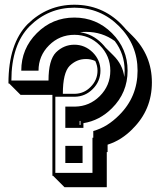

<svg xmlns="http://www.w3.org/2000/svg" viewBox="-20 -717 670 798"><path d="M311 -197.8H314.5V-214.4H311ZM337.9 -584.5Q324.7 -584.5 312.5 -583Q364.7 -575.7 402.8 -537.1Q407.2 -532.7 411.1 -528.3Q415 -523.9 418.9 -519L450.7 -487.3Q490.2 -448.7 496.6 -397Q498 -410.2 498 -423.3Q498 -492.7 457 -546.4Q404.8 -584.5 337.9 -584.5ZM269.5 -443.4Q241.2 -414.6 241.2 -327.1H291.5Q310.1 -327.6 326.2 -334.5Q342.3 -341.3 356.4 -355.5Q385.3 -384.3 385.3 -423.3Q385.3 -443.8 376 -463.4Q357.9 -471.7 337.9 -471.7Q317.4 -471.7 300.8 -464.6Q284.2 -457.5 269.5 -443.4ZM18.1 -370.1H15.1Q15.1 -454.1 35.2 -515.1Q55.2 -576.2 94.7 -616.7Q176.8 -697.3 289.1 -697.3Q403.3 -697.3 483.4 -617.2Q488.8 -611.8 493.7 -606.2Q498.5 -600.6 503.4 -595.2L531.2 -567.4Q611.3 -487.3 611.3 -374.5Q611.3 -260.3 530.8 -181.2H531.2Q507.8 -157.7 482.7 -141.6Q457.5 -125.5 427.2 -115.7V-85H423.8V61H248L200.7 13.7H197.8V-322.8H65.4ZM251.5 -39.6V-110.8H323.2V-39.6ZM251.5 -185.5V-273.9H292Q351.6 -274.9 394.5 -317.4Q438.5 -361.3 438.5 -423.3Q438.5 -484.9 394.8 -528.6Q351.1 -572.3 289.1 -572.3Q227.5 -572.3 183.8 -528.6Q140.1 -484.9 140.1 -423.3H68.4Q68.4 -514.6 133.1 -579.3Q197.8 -644 289.1 -644Q380.4 -644 445.3 -579.3Q510.3 -514.6 510.3 -423.3Q510.3 -331.5 445.3 -267.1Q394 -215.8 326.7 -205.1V-185.5ZM364.3 1.5V-144.5H367.7V-172.4Q398.4 -181.2 424.6 -197.5Q450.7 -213.9 474.6 -237.8Q551.8 -314 551.8 -423.3Q551.8 -531.2 474.6 -608.4Q397.9 -685.1 289.1 -685.1Q181.2 -685.1 103.5 -608.4Q27.3 -531.2 27.3 -382.3H181.6Q181.6 -467.8 212.9 -499.5Q245.6 -531.2 289.1 -531.2Q332.5 -531.2 365.2 -499.5Q397.5 -467.3 397.5 -423.3Q397.5 -378.9 365.2 -346.7Q334.5 -315.9 291.5 -314.9H210V1.5Z"/></svg>

Font: Gondrin
Style: Regular
Weight: 400
Designer: Peter Wiegel, original typeface by Carl Albert Fahrenwaldt 1901
Foundry: Peter Wiegel
Version: Version 1.000 2010 initial release